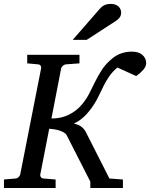

<svg xmlns="http://www.w3.org/2000/svg" viewBox="-35 -947 756 967"><path d="M701.2 -628.9Q701.2 -611.8 686.3 -595Q671.4 -578.1 650.9 -564L556.2 -606.9Q532.2 -586.9 516.4 -564.2Q500.5 -541.5 488 -516.8Q475.6 -492.2 463.6 -466.6Q451.7 -440.9 435.1 -416Q413.1 -382.8 387.9 -359.1Q362.8 -335.4 336.9 -325.2Q363.3 -318.4 377 -307.1Q390.6 -295.9 397.9 -280.8L516.1 -47.9L584 -43V0H419.9V-32.2L301.8 -264.2Q297.9 -272.9 287.8 -279.1Q277.8 -285.2 265.1 -289.3Q252.4 -293.5 238.5 -295.7Q224.6 -297.9 212.9 -298.8L168 -68.8Q166.5 -62 170.4 -55.4Q174.3 -48.8 185.1 -47.9L245.1 -43V0H-15.1V-43L42 -47.9Q52.7 -48.8 59.1 -55.4Q65.4 -62 66.9 -68.8L171.9 -602.1Q173.3 -608.9 169.9 -615.5Q166.5 -622.1 155.8 -623L102.1 -627.9V-670.9H365.2V-627.9L298.8 -623Q288.6 -622.1 281.5 -615.5Q274.4 -608.9 272.9 -602.1L224.1 -350.1Q272.9 -350.1 311.5 -369.1Q350.1 -388.2 376 -418.9Q399.4 -446.3 414.6 -476.3Q429.7 -506.3 444.8 -536.9Q460 -567.4 479.2 -596.9Q498.5 -626.5 530.8 -652.8Q552.7 -670.9 578.1 -679Q603.5 -687 628.9 -687Q664.1 -687 682.6 -670.2Q701.2 -653.3 701.2 -628.9ZM575.2 -884.3Q575.2 -870.1 568.8 -860.6Q562.5 -851.1 551.3 -843.3L401.4 -746.1H331.1L467.3 -902.3Q472.2 -908.2 477.5 -912.6Q482.9 -917 489.5 -920.4Q496.1 -923.8 504.6 -925.5Q513.2 -927.2 524.4 -927.2Q537.6 -927.2 547.1 -923.3Q556.6 -919.4 562.7 -913.3Q568.8 -907.2 572 -899.4Q575.2 -891.6 575.2 -884.3Z"/></svg>

Font: Charis SIL
Style: Italic
Weight: 400
Italic angle: -11°
Foundry: SIL International
Version: Version 4.112